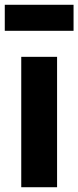

<svg xmlns="http://www.w3.org/2000/svg" viewBox="-45 -784 328 804"><path d="M44 -546H194V0H44ZM-25 -764H263V-655H-25Z"/></svg>

Font: BLUETTI 2.0
Style: Bold
Weight: 700
Designer: Stijn de Vries
Foundry: tokotype
Version: Version 2.005;October 31, 2023;FontCreator 14.0.0.2814 64-bi